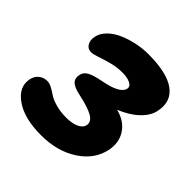

<svg xmlns="http://www.w3.org/2000/svg" viewBox="-164 -696 881 881"><g transform="rotate(45 277.0 -255.0)"><path d="M225.1 50.8Q116.2 50.8 55.7 8.3Q-4.9 -34.2 6.8 -92.8Q11.7 -118.2 29.3 -132.1Q46.9 -146 69.8 -146Q84 -146 100.8 -137Q117.7 -127.9 133.5 -116.9Q149.4 -106 180.4 -96.9Q211.4 -87.9 250 -87.9Q286.6 -87.9 311.5 -98.9Q336.4 -109.9 340.8 -130.9Q345.7 -156.2 316.9 -173.3Q288.1 -190.4 220.2 -205.1Q179.7 -213.4 164.6 -227.8Q149.4 -242.2 153.8 -267.1Q157.2 -289.6 178.7 -301.8Q200.2 -314 249 -323.2Q345.2 -341.3 354 -379.9Q357.4 -397.9 337.4 -407.5Q317.4 -417 287.1 -417Q251.5 -417 217.3 -408Q183.1 -398.9 157.5 -389.9Q131.8 -380.9 118.2 -380.9Q96.2 -380.9 85.4 -399.2Q74.7 -417.5 80.1 -442.9Q85.9 -471.2 109.9 -494.4Q133.8 -517.6 167.5 -531.7Q201.2 -545.9 238.3 -553.5Q275.4 -561 310.1 -561Q431.6 -561 485.8 -521.2Q540 -481.4 524.9 -408.2Q518.1 -371.1 482.9 -336.9Q447.8 -302.7 389.2 -278.8Q447.3 -264.6 475.6 -222.4Q503.9 -180.2 493.2 -124Q477.5 -45.9 403.8 2.4Q330.1 50.8 225.1 50.8Z"/></g></svg>

Font: Shantell Sans Irregular
Style: Bold Italic
Weight: 700
Italic angle: -11.31°
Designer: Stephen Nixon, Anya Danilova, Shantell Martin
Foundry: Arrow Type
Version: Version 1.006;[9816181b4]